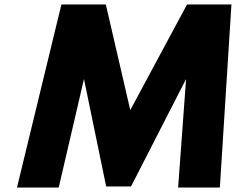

<svg xmlns="http://www.w3.org/2000/svg" viewBox="-20 -845 1067 865"><path d="M570.3 -5 818.3 -489 782.5 0H970.5L1022.7 -825H822.7L566.9 -349L456.7 -825H256.7L56.5 0H244.5L358.3 -489L458.3 -5Z"/></svg>

Font: Sztylet
Style: BdObl
Weight: 700
Foundry: Cannot Into Space Fonts, PlusOne Fonts
Version: Version 0.12